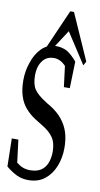

<svg xmlns="http://www.w3.org/2000/svg" viewBox="-88 -799 439 845"><g transform="rotate(10 131.0 -377.0)"><path d="M1.5 -38.6Q0.5 -95.7 -1 -163.6H28.3Q34.7 -107.9 41 -62.5Q49.8 -55.7 57.1 -51.3Q77.1 -39.6 103.5 -39.6Q103.5 -40 104.5 -40Q131.8 -40 150.4 -52Q168.9 -64 177.7 -86.7Q186.5 -109.4 186.5 -136.7Q186.5 -176.8 169.7 -200.9Q152.8 -225.1 119.1 -244.6Q103 -254.4 86.9 -264.6Q61.5 -280.8 43 -302.2Q4.4 -345.7 4.4 -424.8Q4.4 -466.3 17.6 -503.9Q30.8 -545.4 57.1 -571.3Q83.5 -597.7 121.6 -597.7Q148.4 -597.7 171.4 -585.4Q193.8 -570.8 215.3 -544.9Q213.9 -481.9 211.9 -425.8H185.5Q179.7 -467.3 173.8 -519Q173.3 -514.6 172.4 -520.5Q147.9 -544.4 121.1 -544.4Q85.9 -544.4 68.4 -517.6Q51.3 -494.1 51.3 -456.1Q51.3 -414.6 66.2 -392.8Q81.1 -371.1 117.7 -348.1Q127.4 -341.3 139.2 -335Q173.3 -314 194.6 -287.6Q215.8 -261.2 225.1 -230.7Q234.4 -200.2 234.4 -162.6Q234.4 -117.7 219.2 -79.8Q204.1 -42 174.8 -18.8Q145.5 4.4 101.6 4.4Q73.2 4.4 50 -6.6Q26.9 -17.6 1.5 -38.6ZM164.1 -671.9 75.2 -535.2 64.9 -553.2 155.3 -759.3H171.9L263.2 -553.2L252.9 -535.2Z"/></g></svg>

Font: Scarab Serif
Style: Condensed-Light
Weight: 300
Designer: John Roberts
Foundry: Scarab
Version: 1.0